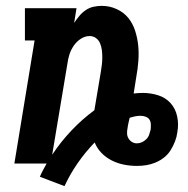

<svg xmlns="http://www.w3.org/2000/svg" viewBox="-20 -558 640 655"><path d="M200 77 116 45Q121 33 127 22Q133 11 139 0H29L98 -420H65V-530H241L233 -480Q241 -492 250.5 -503.5Q260 -515 272.5 -523.5Q285 -532 299.5 -535Q314 -538 327 -538Q354 -538 378 -527Q402 -516 417.5 -497Q433 -478 441 -453Q449 -428 451.5 -402.5Q454 -377 452 -350Q450 -323 445 -296L436 -239Q444 -240 451.5 -240.5Q459 -241 467 -241Q494 -241 519.5 -233Q545 -225 562 -206Q579 -187 584.5 -160.5Q590 -134 585 -107Q583 -91 577 -75.5Q571 -60 562 -45.5Q553 -31 539.5 -20.5Q526 -10 510.5 -3.5Q495 3 479 5.5Q463 8 447 8Q424 8 402 3.5Q380 -1 360.5 -11Q341 -21 326 -36.5Q311 -52 303 -72Q271 -39 245 -1.5Q219 36 200 77ZM158 -30Q187 -74 223.5 -112.5Q260 -151 302 -182L324 -313Q326 -325 327.5 -337.5Q329 -350 329 -362.5Q329 -375 327.5 -387Q326 -399 321.5 -410Q317 -421 307.5 -428Q298 -435 286 -435Q270 -435 255.5 -425.5Q241 -416 231.5 -402Q222 -388 217 -372.5Q212 -357 210 -341ZM447 -69Q456 -69 464.5 -73Q473 -77 479.5 -83.5Q486 -90 489 -99Q492 -108 494 -116Q495 -126 494.5 -135Q494 -144 489.5 -150.5Q485 -157 476.5 -160Q468 -163 459 -163Q450 -163 440.5 -161Q431 -159 422 -156V-155Q420 -146 418 -137.5Q416 -129 415 -120Q413 -111 413.5 -102Q414 -93 418.5 -85.5Q423 -78 430.5 -73.5Q438 -69 447 -69Z"/></svg>

Font: Iosevka Curly Slab XBdEx
Style: Italic
Weight: 800
Width: 7
Italic angle: -9°
Monospace: yes
Designer: Belleve Invis
Foundry: Belleve Invis
Version: Version 11.1.0; ttfautohint (v1.8.3)